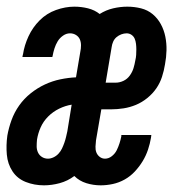

<svg xmlns="http://www.w3.org/2000/svg" viewBox="-28 -548 548 576"><path d="M104 8Q75 8 49.5 -2Q24 -12 9.5 -34Q-5 -56 -7.5 -84Q-10 -112 -6 -141Q-2 -164 6.5 -187.5Q15 -211 29.5 -231.5Q44 -252 64 -268Q84 -284 106.5 -294.5Q129 -305 153 -310Q177 -315 200 -316L213 -393Q215 -402 215 -412Q215 -422 211.5 -430Q208 -438 200 -443Q192 -448 182 -448Q171 -448 161 -441Q151 -434 145 -424Q139 -414 135.5 -403Q132 -392 130 -381Q130 -380 129.5 -379Q129 -378 129 -377H39Q40 -379 40 -381Q40 -383 41 -385Q45 -412 57.5 -439Q70 -466 91 -487Q112 -508 140 -518Q168 -528 195 -528Q216 -528 236 -523Q256 -518 271 -506Q290 -518 311.5 -523Q333 -528 354 -528Q375 -528 395 -523Q415 -518 430 -505.5Q445 -493 454.5 -475.5Q464 -458 468 -438Q472 -418 471.5 -397Q471 -376 467 -355Q464 -336 458 -317.5Q452 -299 441 -283Q430 -267 414 -254Q398 -241 380 -233.5Q362 -226 343 -223Q324 -220 306 -220H276L260 -127Q259 -118 258.5 -108.5Q258 -99 261 -91Q264 -83 271 -77.5Q278 -72 287 -72Q298 -72 307.5 -79.5Q317 -87 322 -97Q327 -107 330.5 -118Q334 -129 336 -139Q336 -140 336 -141Q336 -142 336 -143H426Q426 -141 425.5 -139Q425 -137 425 -135Q422 -117 416 -99Q410 -81 400 -64.5Q390 -48 376.5 -33.5Q363 -19 346 -9.5Q329 0 310.5 4Q292 8 274 8Q252 8 231 1.5Q210 -5 195 -20Q175 -5 151 1.5Q127 8 104 8ZM289 -300H319Q331 -300 342.5 -305.5Q354 -311 361.5 -321.5Q369 -332 372.5 -343.5Q376 -355 378 -367Q380 -375 380.5 -383.5Q381 -392 381 -400Q381 -408 380 -416.5Q379 -425 376 -432Q373 -439 366.5 -443.5Q360 -448 352 -448Q344 -448 336 -445Q328 -442 321.5 -436.5Q315 -431 311.5 -423Q308 -415 307 -407ZM116 -72Q124 -72 132.5 -76Q141 -80 147.5 -87Q154 -94 158 -102.5Q162 -111 165 -119.5Q168 -128 170 -136.5Q172 -145 174 -154L187 -234Q168 -231 149.5 -222Q131 -213 116.5 -198.5Q102 -184 94 -166Q86 -148 83 -129Q82 -119 82 -109Q82 -99 86 -90.5Q90 -82 98 -77Q106 -72 116 -72Z"/></svg>

Font: Iosevka SS04 Medium
Style: Italic
Weight: 500
Italic angle: -9°
Monospace: yes
Designer: Belleve Invis
Foundry: Belleve Invis
Version: Version 19.0.0; ttfautohint (v1.8.4)